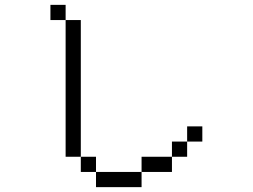

<svg xmlns="http://www.w3.org/2000/svg" viewBox="-20 -770 1040 790"><path d="M812.5 -187.5V-250H750V-187.5H687.5V-125H562.5V-62.5H375V0H562.5V-62.5H687.5V-125H750V-187.5ZM375 -62.5V-125H312.5V-62.5ZM312.5 -125V-687.5H250V-125ZM250 -687.5V-750H187.5V-687.5Z"/></svg>

Font: Unifont
Style: Regular
Weight: 500
Version: Version 15.1.04